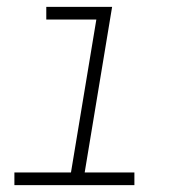

<svg xmlns="http://www.w3.org/2000/svg" viewBox="-20 -540 540 560"><path d="M22 0V-37H187L261 -483H115V-520H307L227 -37H372V0Z"/></svg>

Font: Iosevka SS04 Extralight
Style: Italic
Weight: 200
Italic angle: -9°
Monospace: yes
Designer: Belleve Invis
Foundry: Belleve Invis
Version: Version 19.0.0; ttfautohint (v1.8.4)